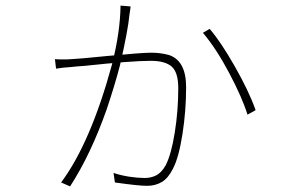

<svg xmlns="http://www.w3.org/2000/svg" viewBox="-20 -625 1040 685"><path d="M444 -587 442 -574Q437 -518 408 -392Q391 -326 361 -236Q304 -74 230 40L198 26Q303 -115 379 -393Q409 -510 410 -605L446 -602Q444 -586 444 -587ZM892 -232 863 -216Q844 -277 798 -364Q752 -451 704 -508L728 -522Q767 -477 817.5 -388.5Q868 -300 892 -232ZM205 -413Q224 -413 235 -414Q261 -415 360 -425Q486 -437 519 -437Q552 -437 582 -429Q644 -409 644 -314Q644 -230 631 -146.5Q618 -63 597 -23Q580 11 557 24.5Q534 38 505 38Q474 38 390 26L385 -8Q412 1 442 5.5Q472 10 496 10Q519 10 537.5 0.5Q556 -9 571 -35Q591 -74 603.5 -152Q616 -230 616 -310Q616 -367 592.5 -387.5Q569 -408 518 -408Q449 -408 282 -390Q266 -389 254.5 -388Q243 -387 235 -386Q202 -384 180 -380L176 -414Q185 -413 205 -413Z"/></svg>

Font: Merged Yaku Han JP Thin
Style: Regular
Weight: 250
Designer: Ryoko NISHIZUKA 西塚涼子 (kana, bopomofo & ideographs); Paul D. Hunt (Latin, Greek & Cyrillic); Sandoll Communications 산돌커뮤니
Foundry: Adobe
Version: Version 2.004